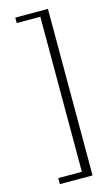

<svg xmlns="http://www.w3.org/2000/svg" viewBox="-127 -747 534 920"><g transform="rotate(-15 140.5 -287.0)"><path d="M50 96H167V-673H50V-700H212V126H50Z"/></g></svg>

Font: Taviraj ExtraLight
Style: Regular
Weight: 200
Designer: Katatrad Team
Foundry: CadsonDemak
Version: Version 1.030